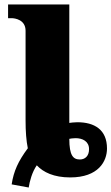

<svg xmlns="http://www.w3.org/2000/svg" viewBox="-20 -780 497 856"><path d="M108 56C112 29 123 -13 144 -43C173 -12 220 11 293 11C419 11 457 -61 457 -118C457 -202 401 -235 325 -235C311 -235 296 -233 289 -232V-760H16V-699H31C47 -699 94 -692 94 -643V-244C94 -194 97 -153 104 -119C61 -61 41 -17 32 42ZM336 -69C306 -69 289 -87 289 -161C293 -162 306 -164 317 -164C348 -164 377 -150 377 -115C377 -84 359 -69 336 -69Z"/></svg>

Font: UArctic Serif Black
Style: Regular
Weight: 900
Designer: Customization by Puisto advertising & original work Monotype Design Team
Foundry: Monotype Imaging Inc.
Version: Version 2.004